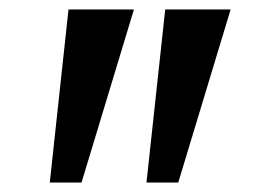

<svg xmlns="http://www.w3.org/2000/svg" viewBox="-20 -852 562 405"><path d="M262.5 -832 152 -467H85L124.5 -832ZM466.5 -832 356 -467H289L328.5 -832Z"/></svg>

Font: Merriweather 20pt
Style: Bold
Weight: 700
Version: Version 2.100